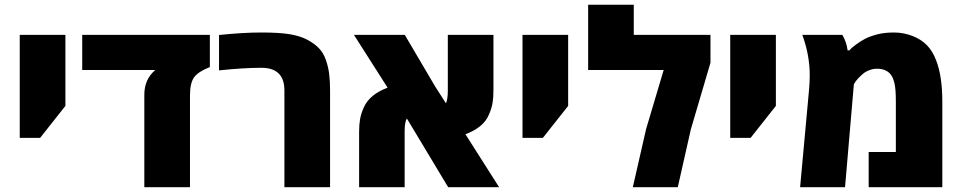

<svg xmlns="http://www.w3.org/2000/svg" viewBox="-20 -777 3995 797"><path d="M62 -204.6V-632.3H251.5V-337.4L146.5 -204.6Z M851.1 -632.3V-498.5Q803.2 -480 785.9 -456.3Q768.6 -432.6 768.6 -380.4V0H579.1V-383.8Q579.1 -447.8 624.5 -486.3H321.3V-632.3Z M889.2 -631.8Q988.8 -642.1 1064.7 -642.1Q1140.6 -642.1 1183.8 -634.8Q1227.1 -627.4 1256.1 -611.8Q1285.2 -596.2 1304 -576.7Q1322.8 -557.1 1332.8 -528.1Q1342.8 -499 1346.4 -470Q1350.1 -440.9 1350.1 -401.4V0H1160.6V-401.4Q1160.6 -495.6 1064.9 -495.6Q992.7 -495.6 889.2 -484.9Z M2028.3 -632.3V-402.3Q2028.3 -372.1 2024.7 -349.9Q2021 -327.6 2009.8 -301.8Q1987.8 -248 1912.1 -219.7Q2005.4 -72.3 2051.8 0H1840.3L1668.9 -285.2Q1659.7 -270.5 1659.7 -231.4V0H1470.7V-230Q1470.7 -259.3 1474.6 -282.2Q1478.5 -305.2 1490.2 -331.1Q1513.7 -384.8 1588.9 -413.1Q1526.9 -510.3 1449.2 -632.3H1660.2L1786.1 -418.5L1831.1 -348.1Q1838.9 -365.2 1838.9 -400.9V-632.3Z M2148.9 -204.6V-632.3H2338.4V-337.4L2233.4 -204.6Z M2610.8 -632.3H2929.2V-516.6L2846.2 -234.9L2846.7 -235.4L2793.5 0H2606.9L2662.1 -241.7L2734.9 -486.3H2421.4V-757.3H2610.8Z M3011.2 -204.6V-632.3H3200.7V-337.4L3095.7 -204.6Z M3476.6 -632.3Q3493.7 -603.5 3498.5 -567.9H3505.4Q3513.7 -577.6 3533.2 -592Q3552.7 -606.4 3571.5 -616.2Q3590.3 -626 3620.4 -634Q3650.4 -642.1 3690.7 -642.1Q3731 -642.1 3767.8 -627.7Q3804.7 -613.3 3828.1 -588.9Q3851.6 -564.5 3865.7 -527.3Q3891.6 -461.4 3891.6 -356V0H3585.9V-146H3698.7V-356Q3698.7 -407.2 3693.1 -430.7Q3687.5 -454.1 3679.2 -465.3Q3660.6 -491.7 3620.1 -491.7Q3603 -491.7 3586.9 -485.1Q3570.8 -478.5 3560.1 -468.8Q3536.6 -447.8 3528.3 -433.6L3524.4 -426.8L3487.8 0H3301.3L3337.9 -399.4Q3341.3 -434.6 3341.3 -464.4Q3341.3 -547.4 3310.5 -632.3Z"/></svg>

Font: Open Sans Hebrew Extra Bold
Style: Regular
Weight: 800
Foundry: Ascender Corporation, Yanek Iontef
Version: Version 2.001;PS 002.001;hotconv 1.0.70;makeotf.lib2.5.58329